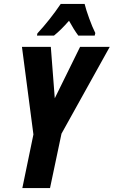

<svg xmlns="http://www.w3.org/2000/svg" viewBox="-20 -951 575 971"><path d="M149 -271 91 -714H237L257 -454L385 -714H535L291 -275L233 0H93ZM169 -782Q232 -850 287 -931H408Q415 -902 431 -858Q447 -814 462 -784L459 -771H376Q353 -802 329 -846Q288 -799 253 -771H167Z"/></svg>

Font: Noto Sans Display Ex Bold Cond
Style: Italic
Weight: 800
Width: 3
Italic angle: -12°
Designer: Monotype Design team
Foundry: Monotype Imaging Inc.
Version: Version 1.000